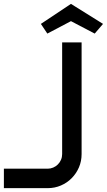

<svg xmlns="http://www.w3.org/2000/svg" viewBox="-248 -768 550 988"><path d="M171.9 24.9Q171.9 61.5 158.2 93.3Q144.5 125 120.8 148.9Q97.2 172.9 65.4 186.5Q33.7 200.2 -2.9 200.2H-228V100.1H-2.9Q12.2 100.1 25.9 94.2Q39.6 88.4 49.8 78.1Q60.1 67.9 65.9 54.2Q71.8 40.5 71.8 24.9V-549.8H171.9ZM239.3 -595.2 117.2 -659.2 -4.4 -595.2 -37.6 -645 117.2 -748 282.2 -645Z"/></svg>

Font: Bruno Ace
Style: Regular
Weight: 400
Designer: Astigmatic (AOETI)
Foundry: Astigmatic (AOETI)
Version: Version 1.000